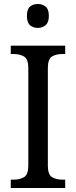

<svg xmlns="http://www.w3.org/2000/svg" viewBox="-20 -943 381 963"><path d="M34 0V-42H50Q79 -42 100.5 -54.5Q122 -67 122 -113V-601Q122 -647 100.5 -659.5Q79 -672 50 -672H34V-714H307V-672H292Q261 -672 240.5 -659.5Q220 -647 220 -601V-113Q220 -67 241 -54.5Q262 -42 292 -42H307V0ZM170 -803Q146 -803 130.5 -816.5Q115 -830 115 -863Q115 -897 130.5 -910Q146 -923 170 -923Q192 -923 208.5 -910Q225 -897 225 -863Q225 -830 208.5 -816.5Q192 -803 170 -803Z"/></svg>

Font: Noto Serif SemiCondensed
Style: Regular
Weight: 400
Width: 4
Designer: Monotype Design Team
Foundry: Monotype Imaging Inc.
Version: Version 2.013